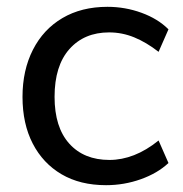

<svg xmlns="http://www.w3.org/2000/svg" viewBox="-20 -536 537 563"><path d="M291 7Q215 7 160.5 -25Q106 -57 76 -115Q46 -173 46 -252Q46 -330 76.5 -390Q107 -450 163 -483Q219 -516 295 -516Q347 -516 395 -498.5Q443 -481 474 -450L445 -384Q409 -412 373.5 -426.5Q338 -441 300 -441Q227 -441 183.5 -392Q140 -343 140 -252Q140 -163 183 -115Q226 -67 301 -67Q337 -67 373 -81Q409 -95 445 -124L474 -58Q442 -28 393 -10.5Q344 7 291 7Z"/></svg>

Font: Muli Medium
Style: Regular
Weight: 500
Designer: Vernon Adams
Foundry: Vernon Adams
Version: Version 2.100; ttfautohint (v1.8.1.43-b0c9)